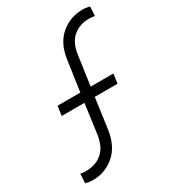

<svg xmlns="http://www.w3.org/2000/svg" viewBox="-187 -855 862 965"><g transform="rotate(-30 244.0 -372.5)"><path d="M65 12Q52 12 40.5 10Q29 8 22 6L25 -48Q33 -46 43.5 -45.5Q54 -45 59 -45Q113 -45 150.5 -76.5Q188 -108 198 -176L221 -346H89L97 -401H229L254 -574Q266 -665 320.5 -711Q375 -757 446 -757Q458 -757 469.5 -755Q481 -753 488 -751L485 -698Q478 -699 467 -700Q456 -701 451 -701Q397 -701 359.5 -669Q322 -637 313 -570L289 -401H421L413 -346H281L257 -172Q244 -80 189.5 -34Q135 12 65 12Z"/></g></svg>

Font: Plus Jakarta Sans Light
Style: Italic
Weight: 300
Italic angle: -8°
Designer: Gumpita Rahayu
Foundry: Tokotype
Version: Version 2.071; ttfautohint (v1.8.4.7-5d5b);gftools[0.9.29]